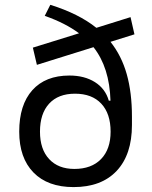

<svg xmlns="http://www.w3.org/2000/svg" viewBox="-20 -760 626 790"><path d="M282.7 9.8Q176.3 9.8 117.7 -50.3Q59.1 -110.4 59.1 -218.3Q59.1 -328.6 113 -388.9Q167 -449.2 265.6 -449.2Q327.6 -449.2 370.6 -422.1Q413.6 -395 427.7 -345.7H434.6Q430.7 -482.4 364.7 -565.9L131.8 -493.2L115.2 -564L305.2 -623Q249 -665 164.1 -694.8L187 -740.2Q304.2 -703.6 376.5 -645.5L517.1 -689.5L533.2 -618.7L434.6 -587.9Q480 -530.8 501.5 -454.8Q522.9 -378.9 522.9 -280.3V-245.6Q522.9 -124 460.2 -57.1Q397.5 9.8 282.7 9.8ZM286.1 -64.9Q356.4 -64.9 395.8 -105.5Q435.1 -146 435.1 -218.3Q435.1 -292.5 396.7 -333.5Q358.4 -374.5 288.6 -374.5Q219.7 -374.5 182.1 -333.5Q144.5 -292.5 144.5 -218.3Q144.5 -146 182.1 -105.5Q219.7 -64.9 286.1 -64.9Z"/></svg>

Font: CaskaydiaMono NF SemiLight
Style: Regular
Weight: 350
Designer: Aaron Bell
Foundry: Saja Typeworks
Version: Version 2111.001; ttfautohint (v1.8.4);Nerd Fonts 3.1.1